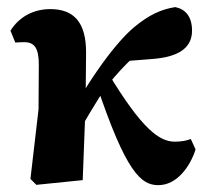

<svg xmlns="http://www.w3.org/2000/svg" viewBox="-20 -520 603 555"><path d="M85 14.3 219.1 0.7C221.7 -58.3 224.4 -147 227.4 -218L228.8 -367.2C229.3 -455.7 193.3 -493.7 125.3 -493.7C76.7 -493.7 35.1 -471.2 10.3 -431.3L24.2 -397C31.1 -397.5 43 -398.1 50.2 -398.1C80.6 -398.1 92.2 -379.4 92.2 -333L91.4 -204L68 -2.9L85 14.3ZM196.1 -116.4C224.9 -171.9 253.2 -216 282.6 -263.2C322.2 -313.6 364.9 -358.5 415.4 -396.2L319.3 -341.5L421.7 -349.6C493.1 -355.2 535.1 -379.7 535.1 -431.3C535.1 -473.9 514.5 -493.8 486.7 -499.5C446.9 -493.4 411 -477.5 367.7 -441.4C305.3 -389.5 218.8 -261.4 165.6 -155.3L196.1 -116.4ZM437.8 15.2C491.4 15.2 530 -39 545.3 -88.1L531.5 -118.2C519.4 -113.5 504.7 -110.5 485.1 -110.5C441.5 -110.5 390.8 -145.4 291.7 -310.2L257.7 -279.2C344.8 -18.8 388.3 15.2 437.8 15.2Z"/></svg>

Font: Source Serif Variable
Style: Regular
Weight: 389
Designer: Frank Grießhammer
Foundry: Adobe Systems Incorporated
Version: Version 3.001;hotconv 1.0.111;makeotfexe 2.5.65597